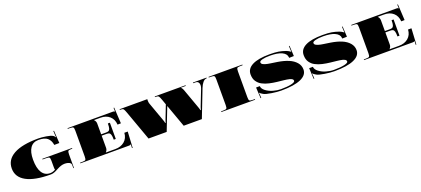

<svg xmlns="http://www.w3.org/2000/svg" viewBox="39 -1393 5118 2332"><g transform="rotate(-20 2598.5 -227.0)"><path d="M415.2 -209.8H799.8V-201H791.1Q755.7 -201 747.2 -192.5Q738.6 -184 738.6 -148.6V26.2H730.8V-15.3Q730.8 -38.5 706.5 -49.8Q682.3 -61.2 652.5 -61.2Q624.1 -61.2 600.5 -53.3Q576.9 -45.5 549 -30.6Q547.2 -29.7 537.4 -24.5Q527.5 -19.2 525.1 -17.9Q522.7 -16.6 513.8 -12.5Q504.8 -8.3 500.9 -6.8Q496.9 -5.2 488.6 -2.4Q480.3 0.4 474.7 1.5Q469 2.6 461.1 3.5Q453.2 4.4 445.8 4.4Q241.3 4.4 133.7 -54.2Q26.2 -112.8 26.2 -224.7Q26.2 -338.7 135.3 -398.8Q244.3 -458.9 451.9 -458.9Q493 -458.9 552.4 -449.7Q611.9 -440.6 636.4 -424.4Q656 -410 659.5 -399.5L663 -400.3Q660 -412.6 659.5 -424.8L656.5 -480.8L665.2 -481.2L675.3 -319.5L609.7 -318.6L609.3 -321.2Q599.7 -379.8 563.4 -410.6Q527.1 -441.4 447.6 -441.4Q378.5 -441.4 342.2 -389.2Q305.9 -337 305.9 -237.8Q305.9 -128.1 342.2 -70.6Q378.5 -13.1 447.6 -13.1Q478.6 -13.1 513.1 -31.9L514.9 -34.1Q511.4 -43.3 511.4 -64.7V-148.6Q511.4 -184 502.8 -192.5Q494.3 -201 458.9 -201H415.2Z M830.4 -454.5H1415.6Q1427 -454.5 1431.8 -452.8Q1436.6 -451 1441.9 -445.8H1442.3L1439.7 -494.8L1448.4 -495.2L1459.8 -288.5L1416.1 -287.6Q1411.7 -357.5 1366.7 -397.3Q1321.7 -437.1 1250 -437.1H1167V-435.3Q1188.8 -413.5 1188.8 -384.6V-244.8H1249.1Q1274.5 -244.8 1286.3 -250.9Q1298.1 -257 1304.2 -277.5Q1310.3 -298.1 1310.3 -340.9H1336.5V-131.1H1310.3Q1310.3 -174 1304.2 -194.5Q1298.1 -215 1286.3 -221.2Q1274.5 -227.3 1249.1 -227.3H1188.8V-69.9Q1188.8 -41.1 1167 -19.2V-17.5H1289.3Q1361.5 -17.5 1408.4 -57Q1455.4 -96.6 1459.8 -166.1H1503.5L1492.1 40.6L1483.4 40.2L1486 -8.7H1485.6Q1480.3 -3.5 1475.5 -1.7Q1470.7 0 1459.4 0H830.4V-8.7H856.6Q892 -8.7 900.6 -17.3Q909.1 -25.8 909.1 -61.2V-393.4Q909.1 -428.8 900.6 -437.3Q892 -445.8 856.6 -445.8H830.4Z M2289.8 -444.1Q2306.4 -437.5 2320.4 -398.2L2411.7 -144.2Q2420.9 -118.9 2420.9 -108.4H2427.4Q2427.4 -113.6 2438.8 -145.1L2520.1 -354Q2528 -375.4 2528 -393.8Q2528 -416.5 2516.4 -431.2Q2504.8 -445.8 2479 -445.8H2451V-454.5H2626.7V-445.8H2623.3Q2598.3 -445.8 2576 -419.4Q2553.8 -392.9 2538.5 -353.6L2401.2 0H2166.5L2060.8 -293.7L1946.7 0H1712L1573.4 -384.6Q1559.4 -424 1550.5 -434.9Q1541.5 -445.8 1516.2 -445.8H1503.5V-454.5H1861V-445.8Q1861 -444.9 1860.8 -440.8Q1860.6 -436.6 1860.6 -433.6Q1860.6 -412.2 1865.8 -398.2L1957.2 -144.2Q1966.3 -118.9 1966.3 -108.4H1972.9Q1972.9 -113.6 1984.3 -145.1L2051.6 -318.6L2028 -384.6Q2014 -424 2005 -434.9Q1996.1 -445.8 1970.7 -445.8H1957.6V-454.5H2355.8V-445.8H2289.8Z M2653 -454.5H3090V-445.8H3063.8Q3028.4 -445.8 3019.9 -437.3Q3011.4 -428.8 3011.4 -393.4V-61.2Q3011.4 -25.8 3019.9 -17.3Q3028.4 -8.7 3063.8 -8.7H3090V0H2653V-8.7H2679.2Q2714.6 -8.7 2723.1 -17.3Q2731.6 -25.8 2731.6 -61.2V-393.4Q2731.6 -428.8 2723.1 -437.3Q2714.6 -445.8 2679.2 -445.8H2653Z M3713.3 -337.8 3652.1 -336.5 3651.2 -346.2Q3647.3 -390.3 3593.8 -415.9Q3540.2 -441.4 3440.1 -441.4Q3378.9 -441.4 3341.6 -431.4Q3304.2 -421.3 3304.2 -405.2Q3304.2 -395.5 3309.2 -388.1Q3314.2 -380.7 3325.8 -375Q3337.4 -369.3 3349.2 -365.2Q3361 -361 3381.6 -357.1Q3402.1 -353.1 3417.4 -351Q3432.7 -348.8 3459.4 -344.8Q3486 -340.9 3502.6 -338.3Q3582.6 -325.6 3640.7 -301.1Q3698.9 -276.7 3733.2 -236.7Q3767.5 -196.7 3767.5 -145.1Q3767.5 -72.1 3680.7 -33.9Q3594 4.4 3429.2 4.4Q3374.6 4.4 3304.4 -6.8Q3234.3 -17.9 3207.2 -32.3Q3198 -37.2 3182.5 -47.9Q3167 -58.6 3165.2 -63.8L3161.7 -62.1Q3164.3 -54.6 3165.2 -37.6L3167.4 4.4L3158.7 4.8L3151.2 -135.5L3199.3 -135.9Q3201.5 -101 3239.9 -71.9Q3278.4 -42.8 3329.8 -28Q3381.1 -13.1 3429.2 -13.1Q3512.2 -13.1 3562.9 -24.5Q3613.6 -35.8 3613.6 -54.6Q3613.6 -63.8 3608.6 -70.8Q3603.6 -77.8 3592 -83Q3580.4 -88.3 3568.8 -91.8Q3557.3 -95.3 3536.3 -98.3Q3515.3 -101.4 3500.4 -103.1Q3485.6 -104.9 3458.3 -107.7Q3430.9 -110.6 3415.2 -112.3Q3388.1 -115.4 3366.3 -119.1Q3344.4 -122.8 3318.4 -128.5Q3292.4 -134.2 3272.1 -141.8Q3251.7 -149.5 3230.8 -160Q3209.8 -170.5 3194.5 -184.7Q3179.2 -198.9 3167 -216.3Q3154.7 -233.8 3148.6 -256.8Q3142.5 -279.7 3142.5 -306.8Q3142.5 -381.1 3218.8 -420Q3295 -458.9 3440.1 -458.9Q3512.7 -458.9 3555.9 -451.7Q3599.2 -444.5 3646.4 -427.9Q3658.7 -423.5 3671.5 -416.5Q3684.4 -409.5 3691.7 -404.1Q3698.9 -398.6 3699.3 -397.3L3701.9 -398.2Q3701.5 -401.7 3700.2 -427.4L3697.6 -472L3706.3 -472.5Z M4399.5 -337.8 4338.3 -336.5 4337.4 -346.2Q4333.5 -390.3 4279.9 -415.9Q4226.4 -441.4 4126.3 -441.4Q4065.1 -441.4 4027.8 -431.4Q3990.4 -421.3 3990.4 -405.2Q3990.4 -395.5 3995.4 -388.1Q4000.4 -380.7 4012 -375Q4023.6 -369.3 4035.4 -365.2Q4047.2 -361 4067.7 -357.1Q4088.3 -353.1 4103.6 -351Q4118.9 -348.8 4145.5 -344.8Q4172.2 -340.9 4188.8 -338.3Q4268.8 -325.6 4326.9 -301.1Q4385.1 -276.7 4419.4 -236.7Q4453.7 -196.7 4453.7 -145.1Q4453.7 -72.1 4366.9 -33.9Q4280.2 4.4 4115.4 4.4Q4060.8 4.4 3990.6 -6.8Q3920.5 -17.9 3893.4 -32.3Q3884.2 -37.2 3868.7 -47.9Q3853.1 -58.6 3851.4 -63.8L3847.9 -62.1Q3850.5 -54.6 3851.4 -37.6L3853.6 4.4L3844.8 4.8L3837.4 -135.5L3885.5 -135.9Q3887.7 -101 3926.1 -71.9Q3964.6 -42.8 4016 -28Q4067.3 -13.1 4115.4 -13.1Q4198.4 -13.1 4249.1 -24.5Q4299.8 -35.8 4299.8 -54.6Q4299.8 -63.8 4294.8 -70.8Q4289.8 -77.8 4278.2 -83Q4266.6 -88.3 4255 -91.8Q4243.4 -95.3 4222.5 -98.3Q4201.5 -101.4 4186.6 -103.1Q4171.8 -104.9 4144.4 -107.7Q4117.1 -110.6 4101.4 -112.3Q4074.3 -115.4 4052.4 -119.1Q4030.6 -122.8 4004.6 -128.5Q3978.6 -134.2 3958.3 -141.8Q3937.9 -149.5 3917 -160Q3896 -170.5 3880.7 -184.7Q3865.4 -198.9 3853.1 -216.3Q3840.9 -233.8 3834.8 -256.8Q3828.7 -279.7 3828.7 -306.8Q3828.7 -381.1 3904.9 -420Q3981.2 -458.9 4126.3 -458.9Q4198.9 -458.9 4242.1 -451.7Q4285.4 -444.5 4332.6 -427.9Q4344.8 -423.5 4357.7 -416.5Q4370.6 -409.5 4377.8 -404.1Q4385.1 -398.6 4385.5 -397.3L4388.1 -398.2Q4387.7 -401.7 4386.4 -427.4L4383.7 -472L4392.5 -472.5Z M4497.4 -454.5H5082.6Q5094 -454.5 5098.8 -452.8Q5103.6 -451 5108.8 -445.8H5109.3L5106.6 -494.8L5115.4 -495.2L5126.7 -288.5L5083 -287.6Q5078.7 -357.5 5033.7 -397.3Q4988.6 -437.1 4917 -437.1H4833.9V-435.3Q4855.8 -413.5 4855.8 -384.6V-244.8H4916.1Q4941.4 -244.8 4953.2 -250.9Q4965 -257 4971.2 -277.5Q4977.3 -298.1 4977.3 -340.9H5003.5V-131.1H4977.3Q4977.3 -174 4971.2 -194.5Q4965 -215 4953.2 -221.2Q4941.4 -227.3 4916.1 -227.3H4855.8V-69.9Q4855.8 -41.1 4833.9 -19.2V-17.5H4956.3Q5028.4 -17.5 5075.4 -57Q5122.4 -96.6 5126.7 -166.1H5170.5L5159.1 40.6L5150.3 40.2L5153 -8.7H5152.5Q5147.3 -3.5 5142.5 -1.7Q5137.7 0 5126.3 0H4497.4V-8.7H4523.6Q4559 -8.7 4567.5 -17.3Q4576 -25.8 4576 -61.2V-393.4Q4576 -428.8 4567.5 -437.3Q4559 -445.8 4523.6 -445.8H4497.4Z"/></g></svg>

Font: FoglihtenBlackPcs
Style: BlackPcs
Weight: 900
Version: Version 0.75